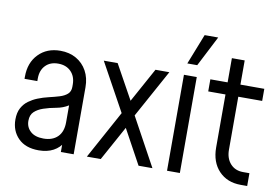

<svg xmlns="http://www.w3.org/2000/svg" viewBox="-81 -918 1558 1069"><g transform="rotate(10 697.5 -384.0)"><path d="M194.8 12.2Q120.1 12.2 79.1 -29.2Q38 -70.8 38 -134.6Q38 -174 52.4 -200.2Q66.8 -226.4 89.5 -242.8Q112.2 -259.2 137.8 -269.5Q168.5 -281.8 200.2 -289.1Q231.9 -296.4 258.8 -304.6Q285.8 -312.9 302.2 -327.4Q318.8 -342 318.8 -368.2V-381.2Q318.8 -427 291.7 -454.6Q264.6 -482.2 219.2 -482.2Q173.9 -482.2 147.6 -454.6Q121.2 -427 121.2 -381.2V-366.2H48.8V-378.8Q48.8 -457.8 95.9 -506.2Q143 -554.8 219.2 -554.8Q270.1 -554.8 308.8 -532.7Q347.5 -510.6 369.4 -470.9Q391.2 -431.2 391.2 -378.8V0H318.8V-74.8L331 -58.8Q312.1 -25 277.6 -6.4Q243.1 12.2 194.8 12.2ZM209.9 -57Q260.9 -57 289.8 -85.6Q318.8 -114.2 318.8 -168V-263.8Q288.5 -244.8 250.9 -238.1Q213.4 -231.5 179.5 -220Q149.4 -209.8 129.9 -191.6Q110.5 -173.5 110.5 -140Q110.5 -103.6 136.4 -80.3Q162.2 -57 209.9 -57Z M465.8 0 614.5 -272 465.8 -542.5H544.2L667.5 -319.5H635.5L758 -542.5H836.5L688 -272L836.5 0H758L635.5 -224.5H667.5L544.2 0Z M919 0V-542.5H991.5V0ZM926.5 -608 994.2 -780H1070.8L982.5 -608Z M1337 6.2Q1259.6 6.2 1212.7 -43.1Q1165.8 -92.5 1165.8 -175.5V-474.8H1068.2V-543.2H1165.8V-680H1238.2V-543.2H1373.2V-474.8H1238.2V-175.5Q1238.2 -126 1265.3 -96.1Q1292.4 -66.2 1337 -66.2H1373.2V6.2Z"/></g></svg>

Font: Mohave Light
Style: Regular
Weight: 300
Designer: Gumpita Rahayu
Foundry: Tokotype
Version: Version 2.003